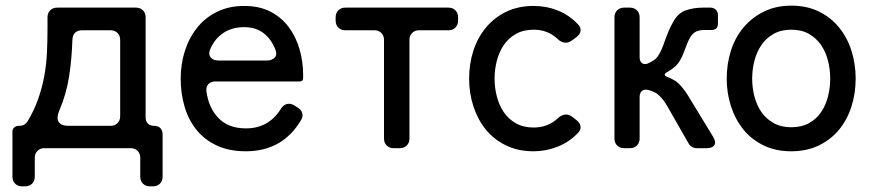

<svg xmlns="http://www.w3.org/2000/svg" viewBox="-20 -524 3087 679"><path d="M24 101V-58Q24 -67 30 -73Q36 -79 46 -79H49Q67 -79 77 -94Q101 -134 115 -174Q129 -214 136.5 -254.5Q144 -295 146 -337.5Q148 -380 148 -425V-463Q148 -478 157.5 -487.5Q167 -497 182 -497H461Q476 -497 485.5 -487.5Q495 -478 495 -463V-109Q495 -95 503 -87Q511 -79 525 -79Q539 -79 547 -71Q555 -63 555 -49V101Q555 116 545.5 125.5Q536 135 521 135H510Q495 135 485.5 125.5Q476 116 476 101V34Q476 19 466.5 9.5Q457 0 442 0H137Q122 0 112.5 9.5Q103 19 103 34V101Q103 116 93.5 125.5Q84 135 69 135H58Q43 135 33.5 125.5Q24 116 24 101ZM222 -79H371Q386 -79 395.5 -88.5Q405 -98 405 -113V-383Q405 -398 395.5 -407.5Q386 -417 371 -417H271Q238 -417 236 -383Q234 -317 224.5 -254.5Q215 -192 189 -131Q179 -107 187.5 -93Q196 -79 222 -79Z M849 11Q791 11 747.5 -9Q704 -29 675.5 -64Q647 -99 633 -146Q619 -193 619 -246Q619 -298 634 -344.5Q649 -391 677.5 -426.5Q706 -462 748 -482.5Q790 -503 844 -503Q897 -503 936 -483Q975 -463 1000.5 -429Q1026 -395 1039 -351Q1052 -307 1052 -260V-248Q1052 -236 1040 -236H742Q726 -236 717 -226.5Q708 -217 710 -201Q718 -142 753 -106Q788 -70 850 -70Q929 -70 972 -137Q984 -157 1002 -157Q1013 -157 1024 -149L1035 -142Q1046 -135 1049 -123Q1052 -111 1045 -100Q980 11 849 11ZM753 -310H924Q942 -310 951.5 -320.5Q961 -331 954 -348Q940 -385 912.5 -406.5Q885 -428 843 -428Q801 -428 770 -407.5Q739 -387 723 -349Q716 -332 725 -321Q734 -310 753 -310Z M1338 -34V-383Q1338 -398 1328.5 -407.5Q1319 -417 1304 -417H1201Q1186 -417 1176.5 -426.5Q1167 -436 1167 -451V-463Q1167 -478 1176.5 -487.5Q1186 -497 1201 -497H1566Q1581 -497 1590.5 -487.5Q1600 -478 1600 -463V-451Q1600 -436 1590.5 -426.5Q1581 -417 1566 -417H1462Q1447 -417 1437.5 -407.5Q1428 -398 1428 -383V-34Q1428 -19 1418.5 -9.5Q1409 0 1394 0H1372Q1357 0 1347.5 -9.5Q1338 -19 1338 -34Z M1867 11Q1812 11 1769 -10Q1726 -31 1697.5 -66.5Q1669 -102 1654 -148.5Q1639 -195 1639 -246Q1639 -298 1654 -344.5Q1669 -391 1698.5 -426.5Q1728 -462 1770.5 -482.5Q1813 -503 1867 -503Q1912 -503 1952.5 -487Q1993 -471 2024 -438Q2035 -427 2033 -414.5Q2031 -402 2019 -393L2004 -382Q1992 -373 1981 -373Q1965 -373 1951 -387Q1917 -419 1867 -419Q1831 -419 1804.5 -404Q1778 -389 1761.5 -364.5Q1745 -340 1737 -309Q1729 -278 1729 -246Q1729 -214 1737 -183Q1745 -152 1761.5 -127.5Q1778 -103 1804.5 -88Q1831 -73 1867 -73Q1917 -73 1952 -105Q1966 -119 1982 -119Q1993 -119 2005 -110L2019 -99Q2031 -90 2033 -77.5Q2035 -65 2024 -54Q1994 -22 1952.5 -5.5Q1911 11 1867 11Z M2153 -34V-463Q2153 -478 2162.5 -487.5Q2172 -497 2187 -497H2208Q2223 -497 2232.5 -487.5Q2242 -478 2242 -463V-322Q2242 -308 2249.5 -301.5Q2257 -295 2270 -299Q2286 -306 2295 -313Q2312 -326 2326 -365Q2344 -418 2361 -447Q2378 -478 2405.5 -487.5Q2433 -497 2466 -497H2493Q2504 -497 2511.5 -489.5Q2519 -482 2519 -471V-441Q2519 -418 2496 -418H2473Q2455 -418 2443 -413Q2431 -408 2421 -392Q2416 -384 2410.5 -370.5Q2405 -357 2398 -338Q2388 -312 2376 -297.5Q2364 -283 2341 -270Q2320 -259 2342 -251Q2350 -248 2356.5 -244.5Q2363 -241 2370 -237Q2391 -221 2412 -188L2502 -40Q2513 -22 2506.5 -11Q2500 0 2479 0H2445Q2425 0 2415 -17L2339 -150Q2320 -182 2300 -195Q2294 -198 2287 -201Q2280 -204 2272 -206Q2258 -209 2250 -202Q2242 -195 2242 -181V-34Q2242 -19 2232.5 -9.5Q2223 0 2208 0H2187Q2172 0 2162.5 -9.5Q2153 -19 2153 -34Z M2778 11Q2723 11 2680 -10Q2637 -31 2608.5 -66.5Q2580 -102 2565 -148.5Q2550 -195 2550 -246Q2550 -298 2565 -345Q2580 -392 2609.5 -427Q2639 -462 2681.5 -483Q2724 -504 2778 -504Q2834 -504 2876.5 -483Q2919 -462 2948 -426Q2977 -390 2991.5 -343.5Q3006 -297 3006 -246Q3006 -194 2991 -147Q2976 -100 2947 -65Q2918 -30 2875.5 -9.5Q2833 11 2778 11ZM2778 -74Q2815 -74 2841 -88.5Q2867 -103 2883.5 -127Q2900 -151 2908 -182Q2916 -213 2916 -246Q2916 -279 2908 -310Q2900 -341 2883.5 -365Q2867 -389 2841 -404Q2815 -419 2778 -419Q2742 -419 2715.5 -404Q2689 -389 2672.5 -364.5Q2656 -340 2648 -309Q2640 -278 2640 -246Q2640 -214 2648 -183Q2656 -152 2672.5 -128Q2689 -104 2715.5 -89Q2742 -74 2778 -74Z"/></svg>

Font: Higure Gothic Medium
Style: Regular
Weight: 500
Designer: Yoshimichi Ohira
Foundry: Positype
Version: Version 1.000